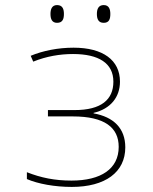

<svg xmlns="http://www.w3.org/2000/svg" viewBox="-20 -726 603 757"><path d="M389 -636C411 -636 415 -652 415 -671C415 -689 410 -706 389 -706C368 -706 362 -690 362 -671C362 -651 368 -636 389 -636ZM205 -636C228 -636 232 -653 232 -671C232 -688 228 -706 205 -706C185 -706 179 -690 179 -671C179 -651 185 -636 205 -636ZM263 11C395 11 474 -47 474 -145C474 -220 428 -265 349 -279V-281C417 -297 453 -344 453 -404C453 -489 386 -538 270 -538C209 -538 149 -526 101 -506L111 -483C163 -504 216 -513 268 -513C369 -513 427 -477 427 -404C427 -333 379 -292 274 -292H169V-267H267C393 -267 448 -223 448 -147C448 -60 378 -14 262 -14C196 -14 142 -25 86 -47V-20C130 -1 196 11 263 11Z"/></svg>

Font: Noto Sans Mono SemiCondensed Thin
Style: Regular
Weight: 100
Width: 4
Designer: Monotype Design Team
Foundry: Monotype Imaging Inc.
Version: Version 2.014